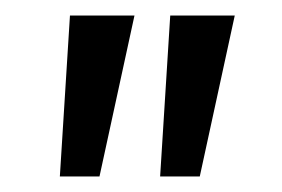

<svg xmlns="http://www.w3.org/2000/svg" viewBox="-20 -650 363 247"><path d="M186 -423 199 -630H282L237 -423ZM57 -423 70 -630H153L108 -423Z"/></svg>

Font: Alumni Sans SemiBold
Style: Italic
Weight: 600
Italic angle: -8°
Version: Version 1.016